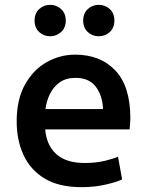

<svg xmlns="http://www.w3.org/2000/svg" viewBox="-20 -761 609 794"><path d="M317 13Q224 13 165 -22.5Q106 -58 77.5 -119.5Q49 -181 49 -259Q49 -351 84 -412.5Q119 -474 174 -504.5Q229 -535 291 -535Q395 -535 457 -469.5Q519 -404 519 -272Q519 -262 518 -249Q517 -236 516 -226H167Q172 -161 212.5 -124Q253 -87 330 -87Q376 -87 412 -95.5Q448 -104 468 -113L485 -19Q465 -9 418.5 2Q372 13 317 13ZM168 -310H406Q404 -365 376.5 -402Q349 -439 292 -439Q253 -439 227 -420.5Q201 -402 186.5 -372.5Q172 -343 168 -310ZM388 -611Q362 -611 343 -628.5Q324 -646 324 -676Q324 -706 343 -723.5Q362 -741 388 -741Q415 -741 434 -723.5Q453 -706 453 -676Q453 -646 434 -628.5Q415 -611 388 -611ZM187 -611Q161 -611 142 -628.5Q123 -646 123 -676Q123 -706 142 -723.5Q161 -741 187 -741Q213 -741 232.5 -723.5Q252 -706 252 -676Q252 -646 232.5 -628.5Q213 -611 187 -611Z"/></svg>

Font: Ubuntu Sans SemiBold
Style: Regular
Weight: 600
Designer: Dalton Maag Ltd
Foundry: Dalton Maag Ltd
Version: Version 1.006; ttfautohint (v1.8.4.7-5d5b)